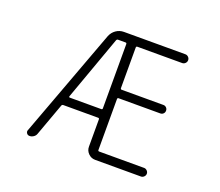

<svg xmlns="http://www.w3.org/2000/svg" viewBox="-121 -929 1241 1081"><g transform="rotate(20 500.0 -388.0)"><path d="M284.2 -308.6Q283.2 -305.7 284.7 -303.7Q286.1 -301.8 288.1 -301.8H477.5Q484.4 -301.8 484.4 -308.6V-693.4Q484.4 -701.2 477.5 -701.2H432.6Q425.8 -701.2 422.9 -694.3ZM371.1 -700.2Q380.9 -724.6 401.9 -739.3Q422.9 -753.9 449.2 -753.9H816.4Q827.1 -753.9 835 -746.1Q842.8 -738.3 842.8 -727.5Q842.8 -716.8 835 -709Q827.1 -701.2 816.4 -701.2H547.9Q541 -701.2 541 -693.4V-451.2Q541 -443.4 547.9 -443.4H797.9Q808.6 -443.4 815.9 -436Q823.2 -428.7 823.2 -418Q823.2 -407.2 815.9 -399.9Q808.6 -392.6 797.9 -392.6H547.9Q541 -392.6 541 -384.8V-80.1Q541 -73.2 547.9 -73.2H817.4Q827.1 -73.2 835 -65.4Q842.8 -57.6 842.8 -47.4Q842.8 -37.1 835 -29.3Q827.1 -21.5 817.4 -21.5H542Q518.6 -21.5 501.5 -38.6Q484.4 -55.7 484.4 -79.1V-242.2Q484.4 -250 477.5 -250H268.6Q261.7 -250 258.8 -243.2L188.5 -49.8Q184.6 -37.1 173.3 -29.3Q162.1 -21.5 149.4 -21.5Q137.7 -21.5 131.8 -30.3Q127.9 -36.1 127.9 -42Q127.9 -45.9 129.9 -49.8Z"/></g></svg>

Font: Rounded-X Mgen+ 2m light
Style: Regular
Weight: 200
Designer: [Source Han Sans]
Ryoko NISHIZUKA  (kana & ideographs); Paul D. Hunt (Latin, Greek & Cyrillic); Wenlong ZHANG  (bopomofo
Version: Version 1.059.20150602